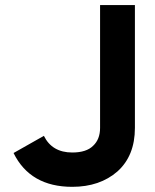

<svg xmlns="http://www.w3.org/2000/svg" viewBox="-20 -720 609 754"><path d="M263.7 13.7Q98.6 13.7 33.2 -119.1Q72.3 -141.6 152.3 -186.5Q184.6 -121.1 263.7 -121.1Q319.3 -121.1 345.7 -147.5Q373 -172.9 373 -217.8Q373 -378.9 373 -700.2Q407.2 -700.2 509.8 -700.2Q509.8 -579.1 509.8 -217.8Q509.8 -108.4 441.4 -46.9Q372.1 13.7 263.7 13.7Z"/></svg>

Font: LeFont
Style: Regular
Weight: 700
Designer: Leryon MEDIA
Version: Version 1.0